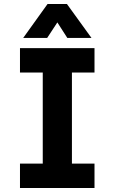

<svg xmlns="http://www.w3.org/2000/svg" viewBox="-20 -941 573 961"><path d="M80 0V-122H194V-578H80V-700H453V-578H340V-122H453V0ZM96 -751 218 -921H315L438 -751H317L233 -882H302L216 -751Z"/></svg>

Font: Inclusive Sans
Style: Regular
Weight: 400
Designer: Olivia King
Foundry: Olivia King
Version: Version 2.004